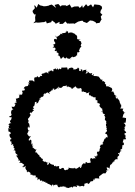

<svg xmlns="http://www.w3.org/2000/svg" viewBox="-20 -934 681 968"><path d="M153 -904 156 -893 144 -879 146 -871 153 -861 160 -862 157 -847 158 -828 148 -817 165 -822 163 -820H176L202 -823L197 -820L212 -827L216 -816L238 -822L242 -831L257 -820L261 -814L280 -824V-813L297 -814L310 -826L319 -815L324 -816L329 -815L353 -816L352 -813L359 -816L374 -825L389 -829H398L399 -825L418 -818L434 -831C439 -830 443 -830 448 -829L462 -822L465 -816L468 -817L482 -819L493 -839L492 -833L488 -851L496 -860L486 -869L487 -879L495 -893L492 -903L481 -909L463 -911L456 -912L449 -897L439 -912L423 -902L414 -913L398 -894L394 -908L390 -901L382 -894L375 -902L354 -901L341 -895L331 -912L322 -906L311 -903L314 -907H291L286 -901L274 -914L255 -909L263 -894L241 -911L229 -908L227 -906L213 -903L197 -902L200 -903L182 -907L173 -914L165 -895L155 -908ZM320 -640C319 -638 331 -638 341 -637C329 -634 347 -632 332 -639C351 -654 345 -649 348 -643C347 -650 364 -642 369 -661C360 -661 367 -662 370 -653C366 -665 371 -656 369 -670C386 -669 376 -676 378 -679C377 -670 390 -673 378 -677C384 -697 386 -694 390 -698C390 -707 385 -696 388 -709C392 -719 393 -710 388 -722C390 -717 392 -729 376 -728C386 -731 376 -742 388 -733C389 -737 377 -733 369 -737V-750C367 -751 367 -764 352 -758C361 -760 363 -762 349 -767C343 -768 350 -762 345 -770C330 -769 338 -773 323 -766C326 -775 323 -774 315 -779C308 -765 307 -775 317 -777C315 -770 307 -765 291 -768C303 -760 288 -764 296 -764C292 -756 290 -767 286 -764C279 -751 271 -754 262 -743C264 -759 276 -743 256 -755C272 -740 267 -744 264 -734C258 -743 246 -736 256 -722C263 -715 257 -711 246 -708C253 -710 250 -708 246 -710C254 -699 258 -706 245 -694C258 -696 263 -691 258 -681C252 -689 257 -669 264 -679C265 -671 270 -675 267 -673C260 -667 276 -671 275 -663C275 -647 268 -652 273 -655C281 -652 280 -653 285 -641C285 -636 289 -635 299 -649C302 -640 302 -646 306 -640C306 -640 318 -638 313 -647ZM320 -497C323 -501 336 -492 328 -496C344 -489 338 -495 341 -486C353 -488 351 -495 359 -504C352 -499 352 -484 360 -501C357 -500 372 -484 369 -493C375 -479 374 -489 374 -489C377 -486 392 -491 381 -491C399 -490 388 -473 393 -472C392 -468 413 -481 400 -470C419 -472 419 -462 411 -467C414 -465 413 -460 433 -470C423 -462 430 -450 437 -452C438 -464 438 -446 441 -450C442 -444 452 -446 442 -453C457 -440 446 -443 462 -444C460 -425 468 -424 472 -422C461 -428 461 -428 470 -430C471 -418 476 -415 466 -415C471 -415 481 -414 485 -409C479 -403 482 -392 482 -399C489 -388 498 -381 495 -392C494 -376 502 -375 491 -370C491 -378 500 -371 498 -366C494 -365 506 -357 508 -358C511 -365 508 -349 504 -353C518 -338 506 -337 508 -345C507 -342 513 -329 507 -332C520 -318 516 -320 524 -329C509 -322 516 -307 522 -316C514 -313 511 -305 518 -292C517 -302 522 -296 515 -293C516 -293 523 -279 514 -281C525 -278 517 -266 512 -268C516 -264 510 -264 510 -260C524 -259 521 -246 523 -242C519 -238 505 -249 513 -244C516 -242 511 -226 512 -238C501 -231 505 -217 496 -214C499 -208 503 -206 501 -219C499 -208 506 -207 489 -204C486 -206 489 -202 483 -194C486 -190 492 -187 489 -191C476 -183 488 -171 475 -169C475 -167 468 -175 469 -160C464 -170 471 -161 472 -152C472 -147 459 -152 468 -141C456 -149 452 -155 462 -135C451 -139 441 -131 448 -130C444 -139 439 -137 437 -136C430 -124 440 -124 436 -113C435 -114 418 -112 420 -111C421 -119 416 -114 413 -117C407 -110 418 -110 406 -109C403 -113 398 -110 392 -100C391 -108 395 -96 387 -87C390 -87 376 -86 386 -92C382 -98 376 -87 362 -82C367 -90 363 -81 356 -86C355 -94 351 -79 341 -86C344 -80 346 -77 347 -86C340 -85 329 -87 325 -89C330 -73 320 -88 323 -80C325 -76 320 -83 305 -73C315 -78 302 -73 302 -85C296 -92 289 -84 285 -82C283 -81 275 -87 277 -87C280 -98 279 -98 266 -95C259 -97 263 -87 261 -99C251 -93 252 -97 252 -103H246C244 -107 237 -101 229 -115C220 -98 231 -109 217 -103C216 -109 225 -120 225 -114C207 -113 215 -123 202 -118C196 -128 195 -120 195 -122C194 -130 201 -127 191 -136V-133C177 -154 175 -140 180 -154C184 -146 167 -155 166 -167C165 -162 171 -159 163 -166C155 -165 156 -164 165 -184C160 -175 156 -182 145 -191C142 -188 143 -197 149 -200C148 -192 139 -201 142 -210C151 -208 142 -214 144 -203C132 -208 143 -223 136 -229C129 -233 133 -220 124 -228C130 -243 134 -242 136 -249C123 -239 135 -250 122 -248C127 -260 116 -248 118 -263C128 -272 116 -274 132 -276C121 -275 117 -278 130 -271C122 -273 116 -288 123 -297C127 -288 117 -290 130 -292C128 -309 129 -299 126 -314C119 -309 123 -313 124 -326C131 -326 122 -317 121 -335C127 -342 132 -344 123 -347C136 -342 122 -343 131 -344C124 -344 142 -353 129 -362C140 -371 135 -371 139 -361C137 -364 147 -377 152 -377C136 -390 146 -382 153 -386C150 -384 142 -398 153 -400C160 -396 150 -402 153 -402C156 -415 155 -403 156 -419C169 -423 163 -420 164 -411C182 -422 166 -420 186 -437C179 -424 177 -431 180 -438C189 -442 194 -438 182 -445C199 -447 194 -442 204 -458C194 -446 195 -455 208 -466C203 -454 208 -463 223 -471C214 -469 223 -466 229 -462C235 -464 230 -467 225 -466C237 -478 244 -473 238 -482C240 -482 246 -471 246 -487C247 -487 261 -489 250 -480C265 -483 275 -495 276 -499C273 -481 281 -490 270 -488C280 -494 276 -493 284 -491C298 -490 292 -504 309 -500C301 -496 312 -504 318 -503C311 -495 320 -503 323 -487ZM320 11C328 17 321 13 340 9C334 13 345 8 343 1C338 19 355 7 348 11C346 1 365 9 364 6C366 17 373 -2 363 4C366 -1 383 0 382 12C380 2 380 -5 382 6C401 1 393 3 402 6C412 -4 399 -5 409 -9C416 -8 416 -13 423 -12C414 -7 423 -12 426 -6C431 -9 438 -20 439 -25C432 -18 439 -18 447 -22C446 -15 448 -18 455 -36C457 -17 457 -28 460 -35H470C480 -33 471 -35 481 -34C478 -45 477 -44 493 -54C487 -54 492 -53 500 -60H513C510 -58 519 -72 522 -77C517 -67 508 -73 526 -79C526 -68 518 -78 518 -91C539 -86 529 -82 535 -84C530 -85 534 -91 536 -104C539 -105 555 -93 539 -104C550 -112 547 -119 553 -120C561 -118 556 -122 552 -114C552 -120 559 -121 556 -123C564 -139 577 -126 572 -132C575 -141 566 -140 581 -151C578 -154 587 -151 575 -160C573 -167 589 -156 583 -163C586 -175 595 -173 596 -171C599 -168 582 -182 582 -176C603 -188 594 -182 596 -198C594 -203 599 -207 600 -197C590 -194 605 -208 603 -201C608 -214 600 -224 602 -212C597 -215 599 -218 604 -235C599 -231 612 -230 616 -233C607 -245 617 -242 611 -255C603 -246 614 -261 605 -259C620 -268 619 -264 608 -276C606 -279 612 -274 603 -282C618 -277 604 -286 609 -296C614 -291 606 -287 613 -301C606 -313 617 -304 603 -314C606 -315 619 -318 613 -314C614 -321 617 -337 615 -339C608 -341 607 -338 609 -335C605 -348 608 -339 598 -341C601 -352 600 -362 613 -367C604 -364 602 -370 604 -373C594 -374 600 -386 605 -388C603 -383 599 -388 586 -387C587 -394 596 -394 589 -396C599 -401 580 -409 591 -409C591 -401 583 -417 583 -421C584 -426 579 -428 578 -433C579 -437 577 -425 570 -443C566 -428 568 -440 561 -447C576 -448 561 -458 569 -446C563 -446 560 -464 554 -454C560 -466 550 -473 549 -467C557 -480 546 -470 542 -471C544 -480 550 -480 542 -492C544 -488 536 -495 526 -498C524 -499 521 -493 535 -505C527 -493 521 -502 515 -498C515 -517 516 -502 511 -511C505 -514 511 -524 513 -518C494 -527 510 -522 503 -525C491 -523 498 -524 495 -535C481 -524 486 -528 491 -529C478 -548 477 -551 469 -548C476 -547 476 -550 469 -549C464 -554 452 -544 448 -560C460 -559 447 -551 444 -557C437 -560 451 -570 445 -566C435 -566 438 -557 421 -575C423 -564 424 -566 411 -563C425 -580 407 -575 417 -584C410 -579 399 -585 397 -573C392 -576 402 -585 386 -584C394 -573 375 -572 379 -585C383 -584 377 -590 373 -594C365 -580 373 -593 356 -582C351 -586 352 -582 359 -587C357 -580 350 -579 349 -591C333 -597 334 -589 332 -589C329 -597 326 -584 323 -582C321 -580 319 -595 318 -594C300 -594 294 -591 291 -595C287 -594 296 -595 286 -585C281 -586 272 -590 282 -589C266 -577 279 -584 264 -593C271 -594 267 -574 259 -590C253 -582 245 -585 248 -582C254 -574 244 -571 242 -579C229 -574 225 -581 231 -578C231 -566 217 -581 225 -565C219 -560 222 -574 206 -567C214 -571 198 -565 206 -565C189 -563 186 -561 193 -552C189 -551 181 -547 190 -560C184 -546 180 -551 180 -545C163 -544 179 -546 167 -550C171 -551 151 -532 162 -546C151 -544 151 -540 154 -523C147 -524 148 -525 144 -529C147 -527 131 -530 126 -527C128 -514 132 -510 120 -522C133 -501 130 -500 125 -512C119 -495 122 -502 106 -498C109 -492 105 -503 100 -488C97 -483 111 -495 103 -478C95 -477 92 -476 95 -480C86 -470 98 -467 94 -468C91 -455 94 -454 73 -460C84 -464 85 -447 75 -456C79 -447 76 -452 77 -440C77 -445 68 -435 60 -437C58 -436 69 -422 53 -418C67 -429 67 -413 57 -416C50 -410 54 -405 60 -413C54 -402 54 -401 57 -402C47 -387 38 -402 39 -394C42 -383 48 -383 48 -382C42 -383 34 -378 36 -360C48 -364 35 -363 42 -368C33 -359 45 -349 26 -348C34 -338 24 -343 40 -344C34 -341 41 -325 38 -335C33 -323 24 -327 37 -311C22 -318 36 -313 21 -304C32 -303 28 -301 22 -295C29 -298 18 -286 35 -284C26 -284 36 -280 22 -289C23 -270 20 -271 30 -269C37 -264 34 -255 36 -267C34 -255 30 -260 30 -260C24 -251 31 -240 39 -233C29 -230 25 -240 34 -230C25 -226 40 -214 33 -220C42 -226 33 -217 41 -205C31 -202 34 -213 48 -204C49 -204 39 -199 51 -198C42 -188 57 -187 53 -184C53 -184 50 -168 48 -176C63 -177 56 -169 58 -165C58 -165 52 -165 71 -151C69 -153 56 -146 61 -149C61 -149 72 -139 74 -127C75 -138 78 -122 71 -124C69 -131 88 -120 80 -124C87 -109 78 -123 78 -112C89 -116 88 -113 103 -103C95 -103 104 -92 91 -94C97 -87 104 -94 111 -98C104 -87 110 -80 116 -73C117 -73 111 -67 121 -65C114 -70 126 -72 136 -59C128 -59 131 -54 141 -52C139 -63 145 -49 141 -52C138 -58 140 -46 159 -50C163 -36 160 -34 158 -37C169 -48 156 -36 172 -39C166 -40 172 -24 168 -24C181 -37 176 -35 183 -22C193 -28 198 -19 190 -16C188 -12 191 -15 197 -21C197 -21 208 -12 207 -20C211 -11 208 -11 218 -13C214 -7 230 -7 237 0C238 2 239 -4 239 7C243 -10 251 -5 252 9C251 -3 252 0 265 -4C258 0 260 2 268 -4C272 16 284 13 285 0C277 10 278 2 283 6C286 12 305 0 307 9C307 8 313 17 308 7C311 3 308 15 328 13Z"/></svg>

Font: Charger Distortion
Style: 1
Weight: 400
Designer: Jasper
Foundry: Cannot Into Space Fonts
Version: Version 0.98